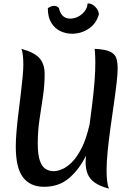

<svg xmlns="http://www.w3.org/2000/svg" viewBox="-20 -1093 795 1144"><path d="M246 -653Q246 -586 236 -518.5Q226 -451 215.5 -382Q205 -313 205 -239Q205 -172 217.5 -136Q230 -100 251.5 -86.5Q273 -73 300 -73Q320 -73 348 -84Q376 -95 406.5 -124.5Q437 -154 465.5 -209Q494 -264 514 -353Q522 -413 530 -477.5Q538 -542 543 -604.5Q548 -667 548 -720Q548 -741 547 -762Q546 -783 544 -802Q610 -799 638.5 -784Q667 -769 674 -744Q681 -719 681 -684Q681 -652 674.5 -596Q668 -540 658 -471Q648 -402 638 -330Q628 -258 621.5 -192.5Q615 -127 615 -78Q615 -2 629 31Q574 16 544 -5.5Q514 -27 502 -57.5Q490 -88 490 -129Q490 -144 492 -165Q453 -85 392.5 -32.5Q332 20 242 20Q160 20 117 -36.5Q74 -93 74 -220Q74 -260 78.5 -312Q83 -364 90 -420Q97 -476 103.5 -530.5Q110 -585 114.5 -631Q119 -677 119 -707Q119 -772 108 -802Q187 -780 216.5 -745Q246 -710 246 -653ZM265 -1044Q273 -1050 282.5 -1054Q292 -1058 303 -1058Q320 -1058 331 -1045Q345 -982 399 -982Q422 -982 445 -993.5Q468 -1005 484 -1025.5Q500 -1046 502 -1073Q528 -1073 548.5 -1051.5Q569 -1030 569 -1007Q553 -951 508 -921.5Q463 -892 409 -892Q373 -892 340 -907.5Q307 -923 286 -956.5Q265 -990 265 -1044Z"/></svg>

Font: Merienda SemiBold
Style: Regular
Weight: 600
Designer: Eduardo Rodriguez Tunni
Foundry: Eduardo Rodriguez Tunni
Version: Version 2.001; ttfautohint (v1.8.4.7-5d5b)